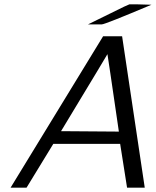

<svg xmlns="http://www.w3.org/2000/svg" viewBox="-20 -871 722 890"><path d="M388 -758 555 -840 580 -851H583H593H596H612L682 -849Q466 -758 452 -758ZM29 -1 458 -703H546L651 -1H569L537 -204H227L103 -1ZM263 -263 531 -261Q479 -618 478 -620Q459 -588 429 -538Q399 -488 350.5 -408Q302 -328 263 -263Z"/></svg>

Font: Coval
Style: ExtraLight Italic
Weight: 200
Foundry: Context Ltd
Version: Version 001.000